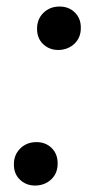

<svg xmlns="http://www.w3.org/2000/svg" viewBox="-20 -561 292 587"><path d="M22.5 -57.6Q22 -86.9 41.3 -106.4Q60.5 -126 89.8 -126.5Q118.7 -127 137.5 -108.9Q156.2 -90.8 156.2 -62Q156.7 -32.2 137.5 -13.4Q118.2 5.4 88.9 6.3Q61 6.8 41.7 -11Q22.5 -28.8 22.5 -57.6ZM93.3 -472.2Q92.8 -501.5 112.1 -521Q131.3 -540.5 160.6 -541Q189.5 -541.5 208.3 -523.4Q227.1 -505.4 227.1 -476.6Q227.5 -446.8 208.3 -428Q189 -409.2 159.7 -408.2Q131.8 -407.7 112.5 -425.5Q93.3 -443.4 93.3 -472.2Z"/></svg>

Font: Roboto Condensed Medium
Style: Italic
Weight: 500
Italic angle: -12°
Designer: Christian Robertson
Foundry: Google
Version: Version 3.0; 2020